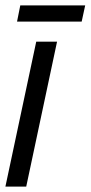

<svg xmlns="http://www.w3.org/2000/svg" viewBox="-21 -690 335 710"><path d="M-1 0 113 -536H190L76 0ZM42 -610 54 -670H294L281 -610Z"/></svg>

Font: Noto Sans UI Condensed
Style: Italic
Weight: 400
Width: 3
Italic angle: -12°
Designer: Monotype Design Team
Foundry: Monotype Imaging Inc.
Version: Version 1.901